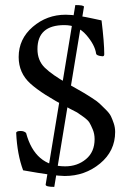

<svg xmlns="http://www.w3.org/2000/svg" viewBox="-20 -687 519 758"><path d="M277.3 -667Q311.5 -667 311.5 -660.2L194.3 50.8Q160.2 50.8 160.2 42ZM239.3 -628.9Q261.7 -628.9 290 -624.5Q318.4 -620.1 346.7 -613.8Q375 -607.4 380.9 -606.4Q391.6 -518.6 391.6 -472.7Q391.6 -464.8 384.8 -464.8Q360.4 -466.8 359.4 -475.6Q354.5 -509.8 320.8 -548.8Q287.1 -587.9 234.4 -587.9Q127.9 -587.9 127.9 -493.2Q127.9 -448.2 156.7 -419.9Q185.5 -391.6 246.1 -357.4Q251 -354.5 277.8 -339.4Q304.7 -324.2 312 -319.8Q319.3 -315.4 342.3 -300.8Q365.2 -286.1 373 -278.3Q380.9 -270.5 396.5 -255.4Q412.1 -240.2 418 -228Q423.8 -215.8 429.2 -199.7Q434.6 -183.6 434.6 -166Q434.6 -90.8 375 -41.5Q315.4 7.8 235.4 7.8Q196.3 7.8 71.3 -14.6Q47.9 -77.1 43.9 -162.1Q43.9 -169.9 61.5 -169.9Q75.2 -169.9 83 -162.1Q118.2 -30.3 237.3 -30.3Q285.2 -30.3 319.3 -58.6Q353.5 -86.9 353.5 -137.7Q353.5 -158.2 346.2 -175.8Q338.9 -193.4 333 -203.1Q327.1 -212.9 308.1 -226.6Q289.1 -240.2 284.2 -243.2Q279.3 -246.1 255.9 -257.8Q250 -260.7 247.1 -262.7Q147.5 -314.5 100.6 -356.4Q53.7 -398.4 53.7 -461.9Q53.7 -533.2 109.4 -581.1Q165 -628.9 239.3 -628.9Z"/></svg>

Font: Crimson Text
Style: Regular
Weight: 400
Version: Version 0.13